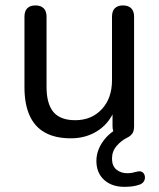

<svg xmlns="http://www.w3.org/2000/svg" viewBox="-20 -514 602 726"><path d="M405.5 -126.5 418.5 -111.5Q398.5 -53 353.2 -22Q308 9 248 9Q189 9 150 -12.8Q111 -34.5 91.8 -77.5Q72.5 -120.5 72.5 -184.5V-451Q72.5 -472 83.2 -482.8Q94 -493.5 114 -493.5Q134 -493.5 145 -482.8Q156 -472 156 -451V-185.5Q156 -121.5 182 -90.5Q208 -59.5 264.5 -59.5Q326 -59.5 364.8 -101Q403.5 -142.5 403.5 -210.5V-451Q403.5 -472 414.2 -482.8Q425 -493.5 445 -493.5Q465 -493.5 476 -482.8Q487 -472 487 -451V-36Q487 -18.5 480 -8.8Q473 1 461 6.5Q438.5 17.5 421 37.8Q403.5 58 403.5 85.5Q403.5 113.5 420.2 127.2Q437 141 461.5 141Q470.5 141 479 139.5Q487.5 138 496 135.5Q510 131.5 517.8 136.5Q525.5 141.5 527.5 151.2Q529.5 161 525 170Q520.5 179 509.5 183.5Q494.5 189 479.5 190.8Q464.5 192.5 450.5 192.5Q402.5 192.5 373.5 166Q344.5 139.5 344.5 94.5Q344.5 59 365.5 26.5Q386.5 -6 423 -27.5L414 -7.5Q409.5 -13.5 407.5 -20.8Q405.5 -28 405.5 -37Z"/></svg>

Font: Nunito ExtraLight
Style: Regular
Weight: 200
Designer: Vernon Adams
Foundry: Vernon Adams
Version: Version 3.602;April 4, 2023;FontCreator 14.0.0.2856 64-bit